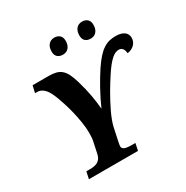

<svg xmlns="http://www.w3.org/2000/svg" viewBox="-201 -1081 1215 1251"><g transform="rotate(-30 406.5 -456.0)"><path d="M398.9 -115.2Q397.5 -106.9 395.8 -98.4Q394 -89.8 394 -84Q394 -74.2 399.4 -68.1Q404.8 -62 414.6 -58.8Q424.3 -55.7 437.7 -54.4Q451.2 -53.2 466.8 -53.2H491.2L480 0H110.8L122.1 -53.2H148.9Q164.6 -53.2 179.2 -55.4Q193.8 -57.6 206.1 -64.2Q218.3 -70.8 227.1 -82.5Q235.8 -94.2 240.2 -113.8L257.8 -196.8Q261.2 -210.4 262.2 -225.3Q263.2 -240.2 263.2 -255.9Q263.7 -299.3 256.1 -345.7Q248.5 -392.1 238 -433.8Q227.5 -475.6 216.3 -509Q205.1 -542.5 198.2 -561Q189.9 -582.5 180.7 -600.8Q171.4 -619.1 159.9 -632.6Q148.4 -646 133.8 -653.6Q119.1 -661.1 100.1 -661.1H86.9L99.1 -713.9H217.8Q250 -713.9 273.2 -708.3Q296.4 -702.6 313.7 -688Q331.1 -673.3 343.8 -647.9Q356.4 -622.6 368.2 -583Q378.4 -548.3 385.5 -518.1Q392.6 -487.8 397.7 -460.2Q402.8 -432.6 406 -407.2Q409.2 -381.8 411.1 -356.9Q424.3 -387.2 439.7 -418Q455.1 -448.7 471.4 -478.5Q487.8 -508.3 504.4 -535.9Q521 -563.5 537.1 -587.9Q564.5 -628.9 587.9 -654.8Q611.3 -680.7 633.8 -695.3Q656.2 -710 679 -715.6Q701.7 -721.2 727.1 -721.2Q750.5 -721.2 766.8 -716.1Q783.2 -710.9 793.5 -702.6Q803.7 -694.3 808.3 -683.1Q813 -671.9 813 -660.2Q813 -643.1 806.9 -630.1Q800.8 -617.2 790.8 -607.9Q780.8 -598.6 767.6 -592.8Q754.4 -586.9 740.2 -585Q738.8 -594.2 736.6 -603Q734.4 -611.8 729.7 -618.7Q725.1 -625.5 718 -629.6Q710.9 -633.8 700.2 -633.8Q687.5 -633.8 674.6 -628.4Q661.6 -623 646.2 -609.6Q630.9 -596.2 612.5 -573.5Q594.2 -550.8 571.8 -516.1Q561 -499.5 546.9 -477.1Q532.7 -454.6 517.6 -428.5Q502.4 -402.3 487.1 -373.8Q471.7 -345.2 458.3 -316.9Q444.8 -288.6 434.8 -262Q424.8 -235.4 419.9 -212.9ZM430.7 -856.9Q430.7 -837.4 425.3 -824.2Q419.9 -811 411.6 -802.7Q403.3 -794.4 392.6 -790.8Q381.8 -787.1 371.1 -787.1Q346.2 -787.1 331.1 -800.5Q315.9 -814 315.9 -841.8Q315.9 -874 332 -893.1Q348.1 -912.1 376 -912.1Q399.9 -912.1 415.3 -898.4Q430.7 -884.8 430.7 -856.9ZM639.6 -856.9Q639.6 -837.4 634.3 -824.2Q628.9 -811 620.6 -802.7Q612.3 -794.4 601.6 -790.8Q590.8 -787.1 580.1 -787.1Q555.2 -787.1 540 -800.5Q524.9 -814 524.9 -841.8Q524.9 -874 541 -893.1Q557.1 -912.1 585 -912.1Q608.9 -912.1 624.3 -898.4Q639.6 -884.8 639.6 -856.9Z"/></g></svg>

Font: Droid Serif
Style: Bold Italic
Weight: 700
Italic angle: -12°
Designer: Monotype Design team
Foundry: Monotype Imaging Inc.
Version: Version 1.03